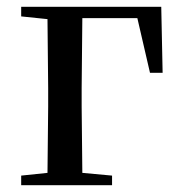

<svg xmlns="http://www.w3.org/2000/svg" viewBox="-20 -542 531 562"><path d="M42 -494 119 -486 121 -284V-230L119 -36L42 -28V0H308V-28L221 -36L219 -230V-284L221 -489H382L419 -329H456L452 -522H42Z"/></svg>

Font: Noto Serif HK Medium
Style: Regular
Weight: 500
Designer: Ryoko NISHIZUKA 西塚涼子 (kana & ideographs); Frank Grießhammer (Latin, Greek & Cyrillic); Wenlong ZHANG 张文龙 (bopomofo); San
Foundry: Adobe
Version: Version 2.001;hotconv 1.1.0;makeotfexe 2.6.0